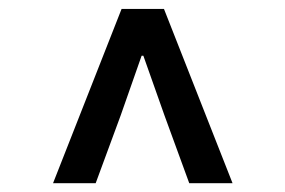

<svg xmlns="http://www.w3.org/2000/svg" viewBox="-20 -690 640 431"><path d="M99.1 -278.8 252.9 -669.9H348.1L502 -278.8H404.8L349.1 -431.2L301.8 -564.9H297.9L251 -431.2L194.8 -278.8Z"/></svg>

Font: Office Code Pro Medium
Style: Regular
Weight: 500
Designer: Nathan Rutzky & Paul D. Hunt
Foundry: Adobe Systems Incorporated
Version: Version 1.004;PS 001.004;hotconv 1.0.70;makeotf.lib2.5.58329